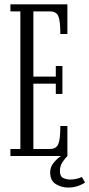

<svg xmlns="http://www.w3.org/2000/svg" viewBox="-20 -720 412 886"><path d="M28 0V-32.5H74V-667.5H28V-700H291V-563H258.5Q258.5 -624 249 -645.8Q239.5 -667.5 210 -667.5H134V-366.5H237.5V-415.5H268V-286.5H237.5V-334H134V-32.5H210Q239.5 -32.5 249 -55Q258.5 -77.5 258.5 -138.5H291V0Q280.5 10.5 268.5 28Q256.5 45.5 256.5 69.5Q256.5 95 272.5 101.8Q288.5 108.5 304 108.5Q316 108.5 331.5 105.5Q347 102.5 357.5 96.5L372.5 122Q360.5 131 339.8 138.2Q319 145.5 294 145.5Q264.5 145.5 238.2 130Q212 114.5 211.5 76Q211.5 50 227.8 30.8Q244 11.5 261 0Z"/></svg>

Font: Imbue 10pt Light
Style: Regular
Weight: 300
Designer: Tyler Finck
Foundry: Etcetera Type Company
Version: Version 1.102; ttfautohint (v1.8.3)